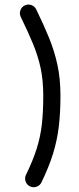

<svg xmlns="http://www.w3.org/2000/svg" viewBox="-20 -746 341 826"><path d="M108.8 55.7Q122.5 62.3 137.1 57.3Q151.7 52.3 158.3 38.6Q190.7 -28 208.5 -85.8Q226.2 -143.7 233.2 -203.4Q240.1 -263.1 240.1 -334Q240.1 -407.5 227 -467.5Q213.9 -527.5 190.5 -584.6Q167.1 -641.7 135.8 -705.6Q129.2 -719.3 114.6 -724.3Q100 -729.3 86.4 -722.7Q72.7 -716.1 67.7 -701.5Q62.7 -687 69.3 -673.3Q100.5 -609.3 122.1 -557.2Q143.7 -505.1 154.9 -452.5Q166.1 -399.9 166.1 -334Q166.1 -265.7 160.2 -212.1Q154.2 -158.5 138.1 -107.3Q122.1 -56 91.7 6.3Q85.1 20 90.1 34.5Q95.2 49.1 108.8 55.7Z"/></svg>

Font: Mikhak VF
Style: Regular
Weight: 100
Designer: Amin Abedi
Version: Version 3.001